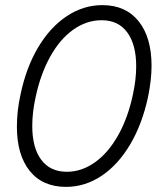

<svg xmlns="http://www.w3.org/2000/svg" viewBox="-20 -720 620 750"><path d="M46 -225Q46 -287 60 -350Q82 -456 129 -535Q176 -614 241 -657Q306 -700 380 -700Q471 -700 521.5 -637Q572 -574 572 -463Q572 -408 558 -340Q535 -234 488 -155Q441 -76 376.5 -33Q312 10 238 10Q146 10 96 -52.5Q46 -115 46 -225ZM499 -350Q512 -409 512 -461Q512 -546 477 -593.5Q442 -641 377 -641Q318 -641 266 -604Q214 -567 176 -498.5Q138 -430 119 -340Q106 -281 106 -228Q106 -143 141 -96Q176 -49 241 -49Q299 -49 351 -86Q403 -123 441.5 -191.5Q480 -260 499 -350Z"/></svg>

Font: Decalotype Light Italic
Style: Regular
Weight: 300
Italic angle: -12°
Designer: Alfredo Marco Pradil
Foundry: Alfredo Marco Pradil
Version: Version 1.0